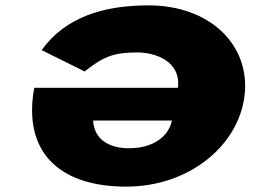

<svg xmlns="http://www.w3.org/2000/svg" viewBox="-20 -682 960 719"><path d="M108.6 -353.1C106.4 -345.6 104.7 -331.9 103.6 -323.1C76 -98.1 216.7 16.9 452.6 16.9C687.1 16.9 872.7 -135.6 895.7 -323.1C918.6 -509.4 770.4 -661.9 536 -661.9C363.5 -661.9 223.3 -615.6 135.9 -494.4L296.9 -414.4C369 -471.9 408.5 -485.6 494.7 -485.6C562.7 -485.6 658.4 -451.9 646.3 -353.1ZM623.7 -230.6C611.9 -171.9 555 -126.9 462.7 -126.9C384.1 -126.9 332.6 -163.1 328.7 -230.6Z"/></svg>

Font: Hussar
Style: BdSuprExtOblOne
Weight: 700
Foundry: Cannot Into Space Fonts
Version: Version 2.00